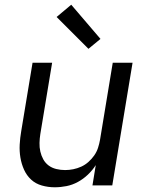

<svg xmlns="http://www.w3.org/2000/svg" viewBox="-20 -786 640 814"><path d="M212 8Q184 8 157.5 0.5Q131 -7 112 -24.5Q93 -42 82 -66.5Q71 -91 66.5 -118Q62 -145 63.5 -173Q65 -201 70 -230L118 -520H201L151 -218Q148 -199 147.5 -180Q147 -161 151 -143.5Q155 -126 163.5 -110.5Q172 -95 186 -84.5Q200 -74 218.5 -69.5Q237 -65 256 -65Q273 -65 290.5 -68.5Q308 -72 324.5 -79.5Q341 -87 355 -99.5Q369 -112 379.5 -127Q390 -142 395.5 -159Q401 -176 404 -193L458 -520H542L456 0H372L386 -86Q372 -64 352.5 -45.5Q333 -27 310 -14.5Q287 -2 262 3Q237 8 212 8ZM355 -579 220 -714 282 -766 406 -621Z"/></svg>

Font: Iosevka SS04 Extended Oblique
Style: Regular
Weight: 400
Width: 7
Italic angle: -9°
Monospace: yes
Designer: Belleve Invis
Foundry: Belleve Invis
Version: Version 19.0.0; ttfautohint (v1.8.4)